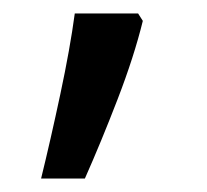

<svg xmlns="http://www.w3.org/2000/svg" viewBox="-20 -136 308 285"><path d="M192 -105Q179 -52 154.5 11.5Q130 75 106 129H41Q55 72 69.5 4Q84 -64 91 -116H185Z"/></svg>

Font: Noto Sans Old South Arabian
Style: Regular
Weight: 400
Designer: Monotype Design Team
Foundry: Monotype Imaging Inc.
Version: Version 2.001; ttfautohint (v1.8.4.7-5d5b)